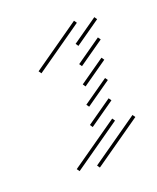

<svg xmlns="http://www.w3.org/2000/svg" viewBox="-44 -291 272 333"><g transform="rotate(-10 91.5 -124.5)"><path d="M71.4 4.3 147.1 -71.4 142.9 -75.7 67.1 0ZM107.1 -67.1 147.1 -107.1 142.9 -111.4 102.9 -71.4ZM107.1 -102.9 147.1 -142.9 142.9 -147.1 102.9 -107.1ZM107.1 -138.6 147.1 -178.6 142.9 -182.9 102.9 -142.9ZM107.1 -174.3 147.1 -214.3 142.9 -218.6 102.9 -178.6ZM107.1 4.3 182.9 -71.4 178.6 -75.7 102.9 0ZM35.7 -174.3 111.4 -250 107.1 -254.3 31.4 -178.6ZM107.1 -210 147.1 -250 142.9 -254.3 102.9 -214.3Z"/></g></svg>

Font: Gossip Low Needlepoint
Style: Regular
Weight: 100
Width: 3
Designer: Deborah Khodanovich
Version: Version 1.001;Glyphs 3.3.1 (3343)